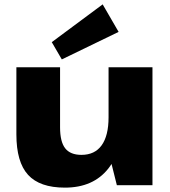

<svg xmlns="http://www.w3.org/2000/svg" viewBox="-20 -848 780 879"><path d="M255 -265Q255 -199 278.5 -169Q302 -139 353 -139Q414 -139 445.5 -183Q477 -227 477 -311L545 -400V-328Q545 -164 476 -76.5Q407 11 277 11Q162 11 108.5 -47.5Q55 -106 55 -233V-540H255ZM678 0H515L477 -152V-540H678ZM523 -702 263 -576 217 -655 450 -828Z"/></svg>

Font: Pathway Extreme 28pt ExtraBold
Style: Regular
Weight: 800
Designer: Eduardo Rodriguez Tunni
Foundry: Eduardo Rodriguez Tunni
Version: Version 1.001;gftools[0.9.26]